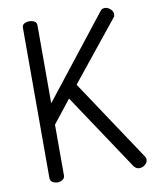

<svg xmlns="http://www.w3.org/2000/svg" viewBox="-83 -794 689 858"><g transform="rotate(-10 261.5 -365.0)"><path d="M109 0Q96 0 86 -6.5Q76 -13 76 -26V-707Q76 -720 86 -725.5Q96 -731 109 -731Q121 -731 131.5 -725.5Q142 -720 142 -707V-353L431 -721Q438 -731 452 -731Q460 -731 468.5 -726Q477 -721 482.5 -713.5Q488 -706 488 -697Q488 -694 487 -689.5Q486 -685 483 -682L268 -415L514 -45Q518 -39 518 -32Q518 -23 512.5 -15.5Q507 -8 498.5 -3.5Q490 1 480 1Q473 1 466.5 -2.5Q460 -6 455 -13L224 -360L142 -256V-26Q142 -13 131.5 -6.5Q121 0 109 0Z"/></g></svg>

Font: Dosis ExtraLight
Style: Regular
Weight: 400
Version: Version 3.001; ttfautohint (v1.8.2)